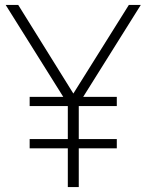

<svg xmlns="http://www.w3.org/2000/svg" viewBox="-20 -760 595 780"><path d="M100.5 -157.5V-195H255.5V-329H100.5V-366.5H237L3 -740H54L278 -380L503.5 -740H552L318 -366.5H454.5V-329H300V-195H454.5V-157.5H300V0H255.5V-157.5Z"/></svg>

Font: Encode Sans SemiCondensed SemiCondensed ExtraLight
Style: Regular
Weight: 200
Width: 4
Designer: Multiple Designers
Foundry: Impallari Type
Version: Version 3.000; ttfautohint (v1.8.3) -l 8 -r 50 -G 200 -x 14 